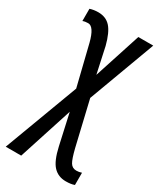

<svg xmlns="http://www.w3.org/2000/svg" viewBox="-201 -615 778 925"><g transform="rotate(30 188.5 -152.0)"><path d="M60 -544Q35 -544 14 -537V-469Q27 -474 44 -474Q76 -474 96 -396L151 -172L-3 240H83L180 -60L218 111Q234 183 261 211.5Q288 240 330 240Q360 240 378 233V165Q363 170 349 170Q326 170 314.5 151Q303 132 290 79L232 -167L369 -537H286L202 -278L171 -421Q154 -487 128.5 -515.5Q103 -544 60 -544Z"/></g></svg>

Font: Noto Sans Display Condensed
Style: Regular
Weight: 400
Width: 3
Designer: Monotype Design Team
Foundry: Monotype Imaging Inc.
Version: Version 1.900